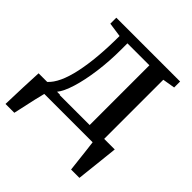

<svg xmlns="http://www.w3.org/2000/svg" viewBox="-197 -684 1001 1001"><g transform="rotate(45 304.0 -183.0)"><path d="M491.5 -55H569.5L559.5 38.5Q550 132 544 180H482.5Q480.5 156 468 53L461.5 0H105Q94.5 39 71.5 146.5L64 180H-1Q2.5 50.5 8 -55H71.5Q120 -98.5 144.5 -212.2Q169 -326 169 -491L89.5 -502.5V-546.5H560V-502.5L491.5 -491ZM387 -52.5V-493H225V-446Q225 -361.5 214.2 -281.5Q203.5 -201.5 185 -141.8Q166.5 -82 144 -55H167.5L164.5 -52.5Z"/></g></svg>

Font: Merriweather 12pt
Style: Regular
Weight: 400
Designer: Eben Sorkin
Foundry: Eben Sorkin
Version: Version 2.100